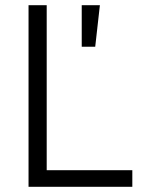

<svg xmlns="http://www.w3.org/2000/svg" viewBox="-20 -720 555 740"><path d="M90 -700H160V-64H490V0H90ZM295 -700H365L347 -540H295Z"/></svg>

Font: PT Root UI
Style: Regular
Weight: 400
Designer: Vitaly Kuzmin
Foundry: ParaType Ltd.
Version: Version 2.001G